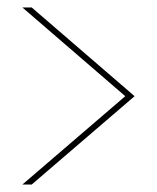

<svg xmlns="http://www.w3.org/2000/svg" viewBox="-20 -638 421 515"><path d="M40 -143 316 -380 40 -618H65L341 -380L65 -143Z"/></svg>

Font: Poppins Variable
Style: Regular
Weight: 100
Designer: Jonny Pinhorn
Foundry: Indian Type Foundry
Version: Version 6.000